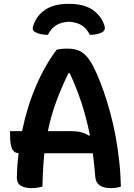

<svg xmlns="http://www.w3.org/2000/svg" viewBox="-20 -961 690 991"><path d="M227 -781Q184 -782 160 -796Q144 -806 151 -826Q167 -879 212.5 -910Q258 -941 331 -941H339Q413 -941 458.5 -910Q504 -879 520 -826Q525 -806 510 -796Q487 -782 444 -781Q428 -813 403 -829.5Q378 -846 335 -849Q293 -846 268 -829.5Q243 -813 227 -781ZM199 2Q169 10 142 10Q110 10 88.5 -2Q67 -14 67 -44Q68 -108 76 -170Q49 -173 40.5 -197Q32 -221 32 -264V-284H94Q119 -407 164.5 -514Q210 -621 272 -704Q293 -710 329 -710Q364 -710 389 -699Q414 -688 435.5 -660Q457 -632 479 -581Q516 -499 548.5 -381Q581 -263 595 -131Q599 -99 601 -65Q603 -31 604 2Q593 6 580 8Q567 10 553 10Q477 10 472 -46Q467 -111 459 -170H209Q201 -92 199 2ZM349 -284Q406 -284 438 -261L444 -263Q426 -353 400.5 -430.5Q375 -508 340 -583H333Q297 -509 270.5 -437.5Q244 -366 227 -284Z"/></svg>

Font: Recursive Sn Csl St SmB
Style: Regular
Weight: 600
Version: Version 1.079;hotconv 1.0.112;makeotfexe 2.5.65598; ttfautoh